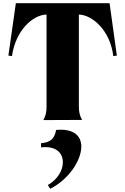

<svg xmlns="http://www.w3.org/2000/svg" viewBox="-20 -742 775 1188"><path d="M248 1 488 0C474 -24 468 -48 468 -84V-652C550 -650 662 -555 681 -395L703 -398L658 -722H78L32 -398L54 -395C77 -555 183 -650 268 -652V-83C268 -47 262 -23 248 1ZM276 403 291 426C404 369 483 252 483 165C483 99 437 52 327 62C319 106 302 139 234 144V170C326 159 369 204 369 262C369 309 340 366 276 403Z"/></svg>

Font: Sinistre Bold
Style: Regular
Weight: 900
Designer: Jules Durand
Foundry: Collletttivo
Version: Version 69.420;Glyphs 3.2 (3217)